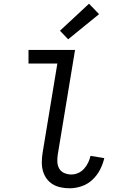

<svg xmlns="http://www.w3.org/2000/svg" viewBox="-20 -1003 640 1031"><path d="M354 8Q329 8 305.5 3Q282 -2 262.5 -14Q243 -26 229.5 -45Q216 -64 210 -87Q204 -110 204.5 -134.5Q205 -159 209 -184L288 -662H133V-735H383L290 -172Q287 -152 288 -132.5Q289 -113 298.5 -97Q308 -81 326 -73.5Q344 -66 363 -66Q382 -66 400 -74Q418 -82 431.5 -97Q445 -112 453.5 -130Q462 -148 466 -166L540 -154Q533 -123 517.5 -92.5Q502 -62 476.5 -38Q451 -14 418.5 -3Q386 8 354 8ZM346 -792 302 -838 458 -983 512 -927Z"/></svg>

Font: Iosevka Extended
Style: Italic
Weight: 400
Width: 7
Italic angle: -9°
Monospace: yes
Designer: Belleve Invis
Foundry: Belleve Invis
Version: Version 32.5.0; ttfautohint (v1.8.4)